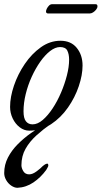

<svg xmlns="http://www.w3.org/2000/svg" viewBox="-31 -608 484 914"><path d="M108 14Q84 14 63 -2Q42 -18 29.5 -44Q17 -70 17 -99Q17 -146 35.5 -200.5Q54 -255 87 -303.5Q120 -352 163.5 -383Q207 -414 257 -414Q307 -414 334.5 -380Q362 -346 362 -296Q362 -251 344 -197.5Q326 -144 292.5 -96Q259 -48 212.5 -17Q166 14 108 14ZM124 -16Q148 -16 172.5 -37Q197 -58 219.5 -92Q242 -126 259.5 -167Q277 -208 287.5 -249Q298 -290 298 -324Q298 -350 289.5 -367Q281 -384 255 -384Q232 -384 207.5 -365Q183 -346 160.5 -314Q138 -282 120 -242.5Q102 -203 91.5 -160.5Q81 -118 81 -78Q81 -45 92.5 -30.5Q104 -16 124 -16ZM52 286Q38 286 23 276Q8 266 -1.5 249.5Q-11 233 -11 216Q-11 176 7 141.5Q25 107 54 78Q83 49 117 25Q151 1 184 -18H211Q174 8 142 37Q110 66 90.5 100.5Q71 135 71 179Q71 192 80 207Q89 222 108 222Q124 222 143.5 207.5Q163 193 172 183Q174 181 180.5 176.5Q187 172 193 171Q199 170 199 181Q199 183 195 190.5Q191 198 189 201Q176 219 160.5 234Q145 249 128 260.5Q111 272 92 278.5Q73 285 52 286ZM197 -544Q193 -544 190.5 -546.5Q188 -549 188 -553Q188 -559 192 -567Q196 -575 202.5 -581.5Q209 -588 217 -588H424Q433 -588 433 -578Q433 -570 426.5 -562Q420 -554 412 -549Q404 -544 397 -544Z"/></svg>

Font: EB Garamond
Style: Italic
Weight: 400
Italic angle: -17.2°
Designer: Georg Duffner and Octavio Pardo
Foundry: Georg Duffner
Version: Version 1.001